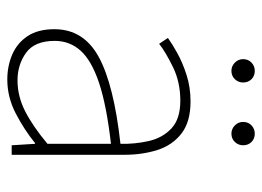

<svg xmlns="http://www.w3.org/2000/svg" viewBox="-116 -590 718 526"><g transform="rotate(90 243.0 -327.0)"><path d="M198 12Q161 12 129.5 -1.5Q98 -15 79 -43.5Q60 -72 60 -117Q60 -197 136 -238.5Q212 -280 374 -298Q375 -337 366.5 -375Q358 -413 332 -437.5Q306 -462 256 -462Q205 -462 164 -442Q123 -422 100 -404L84 -428Q99 -439 125 -453.5Q151 -468 185 -479Q219 -490 258 -490Q314 -490 346 -465Q378 -440 391 -399Q404 -358 404 -310V0H378L374 -64H372Q335 -34 290.5 -11Q246 12 198 12ZM200 -16Q244 -16 285 -37Q326 -58 374 -98V-272Q269 -260 207.5 -239.5Q146 -219 119 -189Q92 -159 92 -118Q92 -63 124.5 -39.5Q157 -16 200 -16ZM346 -602Q333 -602 323.5 -611.5Q314 -621 314 -634Q314 -648 323.5 -657Q333 -666 346 -666Q360 -666 369 -657Q378 -648 378 -634Q378 -621 369 -611.5Q360 -602 346 -602ZM174 -602Q161 -602 151.5 -611.5Q142 -621 142 -634Q142 -648 151.5 -657Q161 -666 174 -666Q188 -666 197 -657Q206 -648 206 -634Q206 -621 197 -611.5Q188 -602 174 -602Z"/></g></svg>

Font: Assistant ExtraLight
Style: Regular
Weight: 200
Designer: Hebrew By Ben Nathan, Latin by Paul Hunt
Version: Version 3.000